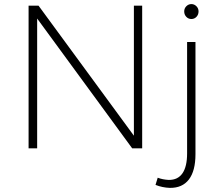

<svg xmlns="http://www.w3.org/2000/svg" viewBox="-20 -727 1068 941"><path d="M953.1 -670.9Q953.1 -655.3 942.9 -644.5Q932.6 -633.8 918 -633.8Q903.3 -633.8 893.1 -644.5Q882.8 -655.3 882.8 -670.9Q882.8 -686 893.3 -696.5Q903.8 -707 918 -707Q932.1 -707 942.6 -696.5Q953.1 -686 953.1 -670.9ZM636.2 -62V-699.2H676.8V0H627.9L162.1 -636.2V0H120.1V-699.2H168.9ZM897 24.9V-521H938V28.8Q938 110.4 905.8 152.6Q873.5 194.8 812 193.8Q775.4 192.4 742.2 179.2L752.9 144Q777.3 153.3 807.1 154.8Q851.6 155.3 874.3 122.3Q897 89.4 897 24.9Z"/></svg>

Font: Montserrat-Arabic ExtraLight
Style: Regular
Weight: 275
Designer: Mohamed Gaber
Foundry: Kief Type Foundry
Version: Version 5.008;PS 005.008;hotconv 1.0.88;makeotf.lib2.5.64775